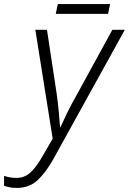

<svg xmlns="http://www.w3.org/2000/svg" viewBox="-124 -678 631 940"><path d="M-41 242Q18 242 58 206Q98 170 136 103L487 -532H426L247 -205Q225 -167 203.5 -122.5Q182 -78 172 -55H170Q168 -82 164 -128Q160 -174 153 -222L106 -532H49L134 1L84 87Q54 140 25 166.5Q-4 193 -43 193Q-76 193 -104 183V232Q-91 236 -77 239Q-63 242 -41 242ZM149 -610 159 -658H415L405 -610Z"/></svg>

Font: Noto Sans UI Light
Style: Italic
Weight: 300
Italic angle: -12°
Designer: Monotype Design Team
Foundry: Monotype Imaging Inc.
Version: Version 1.901